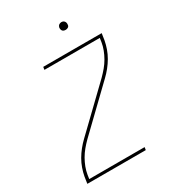

<svg xmlns="http://www.w3.org/2000/svg" viewBox="-215 -1028 1030 1144"><g transform="rotate(-30 300.0 -456.0)"><path d="M43 0 50 -46Q55 -73 64.5 -100Q74 -127 88.5 -152Q103 -177 121.5 -200Q140 -223 161 -243L433 -505Q453 -525 470.5 -546Q488 -567 501.5 -590.5Q515 -614 524.5 -639Q534 -664 538 -689L542 -716H161L164 -735H566L559 -689Q554 -662 544.5 -635Q535 -608 520.5 -583Q506 -558 487.5 -535Q469 -512 448 -492L176 -230Q156 -210 138.5 -189Q121 -168 107.5 -144.5Q94 -121 84.5 -96Q75 -71 71 -46L67 -19H448L445 0ZM390 -859Q384 -859 378 -861Q372 -863 368.5 -868Q365 -873 364 -879Q363 -885 364 -891Q365 -896 367.5 -900Q370 -904 373.5 -906.5Q377 -909 381.5 -910.5Q386 -912 390 -912Q397 -912 402.5 -909.5Q408 -907 411.5 -902Q415 -897 416 -891Q417 -885 416 -879Q416 -874 413.5 -870Q411 -866 407 -863.5Q403 -861 399 -860Q395 -859 390 -859Z"/></g></svg>

Font: Iosevka Curly Thin Extended
Style: Italic
Weight: 100
Width: 7
Italic angle: -9°
Monospace: yes
Designer: Belleve Invis
Foundry: Belleve Invis
Version: Version 11.1.0; ttfautohint (v1.8.3)